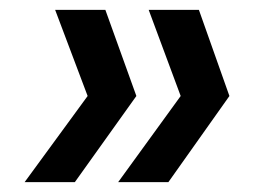

<svg xmlns="http://www.w3.org/2000/svg" viewBox="-20 -490 518 390"><path d="M220 -120 347 -295 282 -470H384L446 -295L322 -120ZM30 -120 158 -295 92 -470H194L257 -295L132 -120Z"/></svg>

Font: Ultramarine Medium
Style: Italic
Weight: 500
Italic angle: -10°
Designer: Colophon Foundry, Jonny Pinhorn
Foundry: Colophon Foundry
Version: Version 1.200; ttfautohint (v1.8.3)